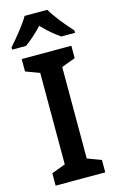

<svg xmlns="http://www.w3.org/2000/svg" viewBox="-143 -991 634 1046"><g transform="rotate(-15 174.5 -468.5)"><path d="M238 -937H110C86 -894 32 -829 -3 -790V-777H75C105 -798 140 -829 173 -864C206 -829 242 -799 274 -777H352V-790C315 -830 263 -893 238 -937ZM314 0V-70L236 -99V-615L314 -644V-714H34V-644L112 -615V-99L34 -70V0Z"/></g></svg>

Font: Noto Sans Armenian SemiCondensed SemiBold
Style: Regular
Weight: 600
Width: 4
Designer: Monotype Design Team
Foundry: Monotype Imaging Inc.
Version: Version 2.008